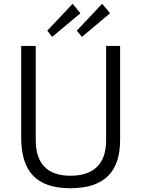

<svg xmlns="http://www.w3.org/2000/svg" viewBox="-20 -985 744 1015"><path d="M615 -742H541V-243C541 -117 474 -56 352 -56C232 -56 169 -119 169 -243V-742H92V-258C92 -81 170 10 352 10C534 10 615 -79 615 -246ZM405 -915 364 -965 230 -823 256 -790ZM562 -915 520 -965 386 -823 413 -790Z"/></svg>

Font: Cheyenne Sans Light
Style: Regular
Weight: 300
Designer: The Public Sans project authors (U.S. Web Design System), Libre Franklin designed by Pablo Impallari and Rodrigo Fuenzal
Foundry: The Cheyenne Sans Project Authors
Version: Version 2.007